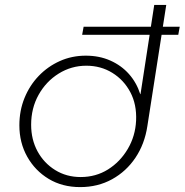

<svg xmlns="http://www.w3.org/2000/svg" viewBox="-20 -750 753 783"><path d="M315 -608 321 -641H713L707 -608ZM307 13Q234 13 178.5 -20.5Q123 -54 91 -111Q59 -168 59 -239Q59 -299 80 -350.5Q101 -402 138 -440.5Q175 -479 224 -501Q273 -523 330 -523Q385 -523 430 -503Q475 -483 506 -448Q537 -413 552 -366H553L609 -730H658L581 -236Q570 -163 532.5 -107Q495 -51 437 -19Q379 13 307 13ZM309 -28Q371 -28 420.5 -59Q470 -90 501 -142.5Q532 -195 535 -258Q538 -324 511.5 -374Q485 -424 438 -453Q391 -482 332 -482Q271 -482 219.5 -450Q168 -418 137.5 -363.5Q107 -309 107 -241Q107 -181 133 -133Q159 -85 205 -56.5Q251 -28 309 -28Z"/></svg>

Font: MuseoModerno Thin ExtraLight
Style: Italic
Weight: 250
Italic angle: -9°
Version: Version 1.003